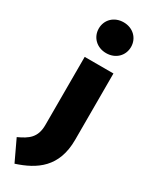

<svg xmlns="http://www.w3.org/2000/svg" viewBox="-338 -874 887 1145"><g transform="rotate(30 106.0 -301.0)"><path d="M141 -829C76 -829 30 -783 30 -723C30 -663 76 -617 141 -617C206 -617 252 -663 252 -723C252 -783 206 -829 141 -829ZM240 -534H42V-65C42 22 -3 52 -70 83L-2 227C130 184 240 111 240 -77Z"/></g></svg>

Font: Fira Sans Heavy
Style: Regular
Weight: 900
Designer: bBox Type GmbH & Carrois Corporate GbR & Edenspiekermann AG
Foundry: bBox Type GmbH & Carrois Corporate GbR & Edenspiekermann AG
Version: Version 4.300;PS 004.300;hotconv 1.0.88;makeotf.lib2.5.64775